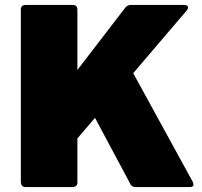

<svg xmlns="http://www.w3.org/2000/svg" viewBox="-20 -754 814 774"><path d="M745 0H526Q511 0 505 -13L363 -279L292 -196V-18Q292 -2 274 0H82Q66 0 64 -18V-716Q64 -733 82 -734H274Q291 -734 292 -716V-472L485 -723Q494 -734 507 -734H723Q738 -734 738 -724Q738 -718 733 -712L517 -459L757 -21Q760 -15 760 -10Q760 0 745 0Z"/></svg>

Font: YamahaIndonesia935. App Black
Style: Regular
Weight: 900
Designer: Dalton Maag Ltd
Foundry: Dalton Maag Ltd
Version: Version 1.002; January 01, 2024; Regular/Italic